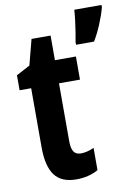

<svg xmlns="http://www.w3.org/2000/svg" viewBox="-87 -816 623 883"><g transform="rotate(-10 225.0 -375.0)"><path d="M450 -749Q440 -712 423 -671.5Q406 -631 387 -600H303V-613Q306 -628 310.5 -655.5Q315 -683 318.5 -712.5Q322 -742 323 -760H450ZM239 -104Q267 -104 300 -119V-15Q255 10 198 10Q128 10 96.5 -32.5Q65 -75 65 -163V-439H11V-509L75 -543L106 -662H195V-547H293V-439H195V-168Q195 -136 205 -120Q215 -104 239 -104Z"/></g></svg>

Font: Noto Sans ExtraCondensed
Style: Bold
Weight: 700
Width: 2
Designer: Monotype Design Team
Foundry: Monotype Imaging Inc.
Version: Version 2.013; ttfautohint (v1.8.4.7-5d5b)